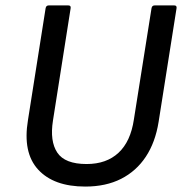

<svg xmlns="http://www.w3.org/2000/svg" viewBox="-20 -675 673 707"><path d="M294 12Q178 12 120.5 -50.5Q63 -113 83 -233L148 -645Q150 -655 159 -655H232Q242 -655 240 -644L175 -231Q163 -155 191 -113Q219 -71 299 -71Q372 -71 416.5 -112.5Q461 -154 473 -235L538 -645Q540 -655 549 -655H622Q632 -655 630 -644L564 -226Q552 -151 517 -98Q482 -45 426 -16.5Q370 12 294 12Z"/></svg>

Font: Sofia Sans Medium
Style: Italic
Weight: 500
Italic angle: -9°
Version: Version 4.101